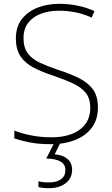

<svg xmlns="http://www.w3.org/2000/svg" viewBox="-20 -744 584 1004"><path d="M492 -182Q492 -118 459.5 -75.5Q427 -33 372 -11.5Q317 10 249 10Q182 10 136.5 1Q91 -8 55 -20V-61Q94 -46 143 -36Q192 -26 252 -26Q308 -26 353 -42.5Q398 -59 425 -93.5Q452 -128 452 -181Q452 -228 429.5 -257Q407 -286 364 -306.5Q321 -327 259 -348Q201 -367 156.5 -390Q112 -413 87.5 -449Q63 -485 63 -544Q63 -603 93.5 -643Q124 -683 175 -703.5Q226 -724 290 -724Q389 -724 474 -686L459 -652Q415 -672 372.5 -680Q330 -688 288 -688Q237 -688 195 -672.5Q153 -657 128 -625.5Q103 -594 103 -545Q103 -494 126 -464Q149 -434 189.5 -415.5Q230 -397 283 -379Q346 -359 393 -335.5Q440 -312 466 -276.5Q492 -241 492 -182ZM357 144Q357 188 323.5 214Q290 240 236 240Q202 240 181 234V204Q193 207 206 208.5Q219 210 237 210Q275 210 298.5 193.5Q322 177 322 145Q322 87 222 85L265 0H297L266 63Q307 66 332 86.5Q357 107 357 144Z"/></svg>

Font: Noto Sans Lao Looped ExtraLight
Style: Regular
Weight: 200
Designer: Mark Frömberg, Ben Mitchell
Foundry: The Fontpad Ltd
Version: Version 1.002; ttfautohint (v1.8.4.7-5d5b)